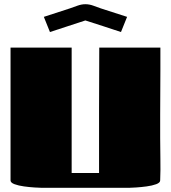

<svg xmlns="http://www.w3.org/2000/svg" viewBox="-20 -891 811 911"><path d="M451 -665H741V-558L740 -344V-237Q740 -187 741 -136Q742 -85 740 -35Q740 -24 721 -17Q702 -10 675.5 -6.5Q649 -3 626 -1.5Q603 0 595 0H175Q166 0 143 -1.5Q120 -3 94 -6.5Q68 -10 49 -17Q30 -24 30 -35V-665H320V-70H450Q450 -219 450 -368Q450 -517 451 -665ZM217 -739 188 -811 311 -851Q328 -857 347.5 -864Q367 -871 385 -871Q404 -871 423 -864Q442 -857 459 -851L583 -811L554 -739Q511 -753 469 -767Q427 -781 385 -794Z"/></svg>

Font: Gajraj One
Style: Regular
Weight: 400
Designer: Saurabh Sharma
Foundry: Saurabh Sharma
Version: Version 1.000